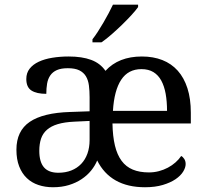

<svg xmlns="http://www.w3.org/2000/svg" viewBox="-20 -786 881 816"><path d="M147 -145Q147 -98.1 166.7 -75Q186.5 -51.8 228 -51.8Q258.3 -51.8 283 -61.5Q307.6 -71.3 325 -89.4Q342.3 -107.4 351.6 -133.3Q360.8 -159.2 360.8 -190.9V-251V-264.2V-272L296.9 -269Q254.4 -267.1 225.8 -258.5Q197.3 -250 179.7 -234.6Q162.1 -219.2 154.5 -196.8Q147 -174.3 147 -145ZM581.1 -492.2Q524.9 -492.2 495.1 -447Q465.3 -401.9 460 -314.9H689.9Q689.9 -354.5 684.1 -387.2Q678.2 -419.9 665.5 -443.4Q652.8 -466.8 632.1 -479.5Q611.3 -492.2 581.1 -492.2ZM596.2 9.8Q522.9 9.8 471.9 -19Q420.9 -47.9 393.1 -104Q383.8 -81.5 367.2 -61Q350.6 -40.5 326.9 -24.7Q303.2 -8.8 272.7 0.5Q242.2 9.8 205.1 9.8Q171.9 9.8 143.3 0.2Q114.7 -9.3 94 -29.1Q73.2 -48.8 61.5 -78.9Q49.8 -108.9 49.8 -149.9Q49.8 -229.5 106.4 -268.1Q163.1 -306.6 277.8 -310.1L360.8 -313V-373Q360.8 -399.9 357.9 -422.6Q355 -445.3 345.2 -461.7Q335.4 -478 317.1 -487.1Q298.8 -496.1 268.1 -496.1Q239.3 -496.1 221.4 -488Q203.6 -480 193.6 -465.3Q183.6 -450.7 180.2 -430.7Q176.8 -410.6 176.8 -387.2Q135.3 -387.2 113.5 -401.4Q91.8 -415.5 91.8 -450.2Q91.8 -476.1 106 -494.1Q120.1 -512.2 144.8 -523.7Q169.4 -535.2 202.1 -540.5Q234.9 -545.9 272 -545.9Q328.6 -545.9 367.4 -531.5Q406.2 -517.1 428.2 -484.9Q483.9 -545.9 583 -545.9Q631.3 -545.9 669.9 -530.8Q708.5 -515.6 735.4 -485.6Q762.2 -455.6 776.6 -410.9Q791 -366.2 791 -307.1V-261.2H458Q459 -206.5 468.5 -167.2Q478 -127.9 496.8 -102.5Q515.6 -77.1 544.4 -65.2Q573.2 -53.2 612.8 -53.2Q634.8 -53.2 655.3 -58.6Q675.8 -64 693.6 -73.5Q711.4 -83 725.8 -95.7Q740.2 -108.4 750 -123Q756.8 -120.1 762.9 -110.8Q769 -101.6 769 -88.9Q769 -73.7 758.3 -56.4Q747.6 -39.1 726.1 -24.4Q704.6 -9.8 672.1 0Q639.6 9.8 596.2 9.8ZM373 -619.1Q384.3 -633.3 396.2 -651.9Q408.2 -670.4 419.7 -690.2Q431.2 -710 441.7 -729.7Q452.1 -749.5 460 -766.1H566.9V-755.9Q557.6 -742.7 539.6 -722.9Q521.5 -703.1 499.5 -681.6Q477.5 -660.2 454.3 -639.9Q431.2 -619.6 411.1 -606H373Z"/></svg>

Font: Droid-TTFautohint Serif
Style: Regular
Weight: 400
Foundry: Ascender Corporation
Version: Version 1.00; ttfautohint (v1.00rc1.4-1a1c-dirty) -l 8 -r 50